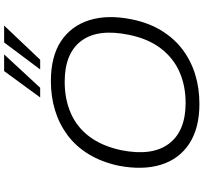

<svg xmlns="http://www.w3.org/2000/svg" viewBox="-48 -932 988 932"><g transform="rotate(-90 446.0 -466.0)"><path d="M408 8Q290 8 215 -41Q140 -90 112.5 -178.5Q85 -267 108 -386Q126 -468 163.5 -529.5Q201 -591 255 -631.5Q309 -672 375.5 -692.5Q442 -713 518 -713Q638 -713 712 -664Q786 -615 814 -526.5Q842 -438 818 -320Q801 -237 763 -175.5Q725 -114 671 -73.5Q617 -33 550.5 -12.5Q484 8 408 8ZM412 -59Q496 -59 563.5 -89Q631 -119 677.5 -180Q724 -241 743 -334Q774 -485 713.5 -565.5Q653 -646 515 -646Q431 -646 363 -616.5Q295 -587 249 -526Q203 -465 183 -372Q153 -222 214 -140.5Q275 -59 412 -59ZM439 -765 567 -940H648L486 -765ZM575 -765 706 -940H788L622 -765Z"/></g></svg>

Font: Nunito Sans 7pt SemiExpanded Light
Style: Italic
Weight: 300
Width: 6
Italic angle: -9°
Designer: Vernon Adams
Foundry: Vernon Adams
Version: Version 3.101;gftools[0.9.27]